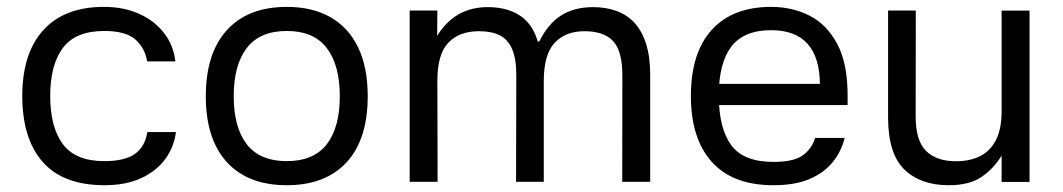

<svg xmlns="http://www.w3.org/2000/svg" viewBox="-20 -536 3133 566"><path d="M288.3 10Q166.3 10 106 -58.5Q45.7 -127 45.7 -253Q45.7 -379 107.7 -447.3Q169.7 -515.7 286.3 -515.7Q345 -515.7 390.2 -495.3Q435.3 -475 463.3 -439Q491.3 -403 497 -355H413.7Q407.7 -393.7 379.5 -419.2Q351.3 -444.7 287.3 -444.7Q202.3 -444.7 165.2 -394.5Q128 -344.3 128 -253Q128 -161.7 165.2 -111.3Q202.3 -61 287.3 -61Q348.3 -61 378 -82.5Q407.7 -104 414.3 -146.7H498.7Q493.3 -103.3 467.5 -67.7Q441.7 -32 396.5 -11Q351.3 10 288.3 10Z M825.3 10Q711.3 10 649 -57.8Q586.7 -125.7 586.7 -252.3Q586.7 -379 649 -447.3Q711.3 -515.7 825.3 -515.7Q901 -515.7 954.2 -485.3Q1007.3 -455 1035.7 -396.3Q1064 -337.6 1064 -252.5Q1064 -125 1001.7 -57.5Q939.3 10 825.3 10ZM825.3 -61Q904.7 -61 943.2 -110.7Q981.7 -160.3 981.7 -252.3Q981.7 -344.3 943.2 -394.5Q904.7 -444.7 825.3 -444.7Q746 -444.7 707.5 -394.5Q669 -344.3 669 -252.3Q669 -160.3 707.5 -110.7Q746 -61 825.3 -61Z M1187.7 -505H1269.3L1268.7 -430.3Q1294 -471.7 1331.2 -493.3Q1368.3 -515 1417.7 -515Q1474 -515 1511.8 -490.7Q1549.7 -466.3 1565.3 -413.7H1569.7Q1595.7 -466 1634.2 -490.5Q1672.7 -515 1729 -515Q1766 -515 1797 -503.8Q1828 -492.7 1850 -469.2Q1872 -445.7 1884.3 -407.5Q1896.7 -369.3 1896.7 -315.3V0H1814.3L1814.7 -312.3Q1814.7 -386 1787.3 -415Q1760 -444 1702.7 -444Q1647 -444 1615 -409.7Q1583 -375.3 1583 -297V0H1501.3L1502 -312.3Q1502.3 -362 1489.8 -391Q1477.3 -420 1453 -432Q1428.7 -444 1392.3 -444Q1333.7 -444 1301.5 -410Q1269.3 -376 1269.3 -297.7L1270 0H1187.7Z M2056.7 -288.7H2397Q2396.3 -367 2360.5 -407Q2324.7 -447 2253 -447Q2173 -447 2136 -398.7Q2099 -350.3 2099 -255Q2099 -158.3 2135.3 -108.5Q2171.7 -58.7 2260 -58.7Q2319 -58.7 2345.8 -77.7Q2372.7 -96.7 2383 -129.3H2470Q2460 -88.7 2434 -57.2Q2408 -25.7 2365.3 -7.8Q2322.7 10 2260 10Q2140 10 2078.3 -58.8Q2016.7 -127.7 2016.7 -253Q2016.7 -380.3 2078.2 -448Q2139.7 -515.7 2253 -515.7Q2315.3 -515.7 2366.2 -490Q2417 -464.3 2447.8 -407Q2478.7 -349.7 2478.7 -254.3V-226.3H2055.7Z M2932.7 -504.7H3015V0.3H2932.7V-77.3Q2909.3 -39 2873.7 -14.5Q2838 10 2776.7 10Q2693.7 10 2645.8 -36.5Q2598 -83 2598 -190V-505H2679.7L2679.3 -193Q2679.3 -121.3 2710 -91Q2740.7 -60.7 2798 -60.7Q2839.3 -60.7 2869.3 -75.7Q2899.3 -90.7 2916 -123.3Q2932.7 -156 2932.7 -208.3Z"/></svg>

Font: 42dot Sans Light
Style: Regular
Weight: 300
Designer: 42dot
Version: Version 1.000